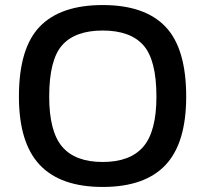

<svg xmlns="http://www.w3.org/2000/svg" viewBox="-20 -734 814 761"><path d="M718 -351Q718 -167 636 -80Q554 7 387 7Q220 7 137.5 -80.5Q55 -168 55 -351Q55 -543 137.5 -628.5Q220 -714 387 -714Q554 -714 636 -628Q718 -542 718 -351ZM600 -351Q600 -497 548 -555Q496 -613 387 -613Q278 -613 226.5 -555Q175 -497 175 -351Q175 -213 226.5 -152.5Q278 -92 387 -92Q496 -92 548 -152.5Q600 -213 600 -351Z"/></svg>

Font: Kanit Cyrillic
Style: Regular
Weight: 400
Designer: Katatrad Team, Sasha Pavljenko
Foundry: CadsonDemak, Pavljenko + Design
Version: Version 1.002;Fontself Maker 3.5.7